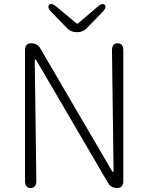

<svg xmlns="http://www.w3.org/2000/svg" viewBox="-20 -947 747 967"><path d="M134 0Q106 0 106 -36V-693Q106 -729 137 -729Q168 -729 183 -703L542 -89Q547 -81 549.5 -81Q552 -81 552 -86L544 -693Q544 -729 573 -729Q601 -729 601 -693V-36Q601 0 570 0Q539 0 524 -26L165 -640Q160 -648 157.5 -648Q155 -648 155 -643L163 -36Q163 0 134 0ZM365 -785Q338 -785 319 -804L241 -884Q216 -909 227 -922Q239 -935 266 -912L364 -830Q369 -826 374 -830L469 -911Q496 -935 508 -922Q519 -909 494 -884L416 -804Q397 -785 370 -785Z"/></svg>

Font: Resource Han Rounded CN Light
Style: Regular
Weight: 300
Designer: Cyano Hao (round all glyphs); Ryoko NISHIZUKA 西塚涼子 (kana, bopomofo & ideographs); Paul D. Hunt (Latin, Greek & Cyrillic)
Foundry: Cyano Hao
Version: 0.990